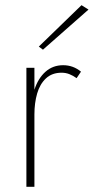

<svg xmlns="http://www.w3.org/2000/svg" viewBox="-20 -722 362 742"><path d="M322 -685 146 -530 130 -542 295 -702ZM113 -460V-375Q127 -419 155.5 -444.5Q184 -470 224 -470Q263 -470 293 -445L276 -420Q262 -430 248 -435.5Q234 -441 218 -441Q181 -441 157.5 -419Q134 -397 123.5 -360.5Q113 -324 113 -280V0H82V-460Z"/></svg>

Font: Jost* Thin
Style: Regular
Weight: 200
Version: Version 3.7